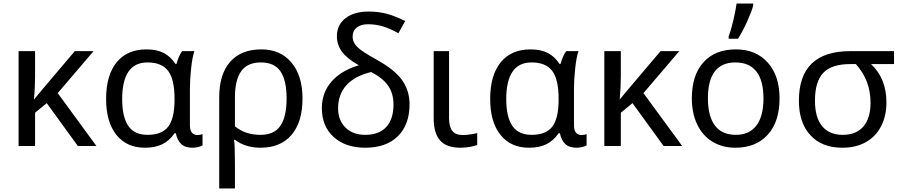

<svg xmlns="http://www.w3.org/2000/svg" viewBox="-20 -825 5097 1085"><path d="M402.8 -536.1H508.8L306.2 -298.8L524.9 0H419.9L244.1 -242.2L178.2 -188V0H85V-536.1H178.2V-397Q178.2 -329.1 171.9 -262.2L212.9 -312Z M799.3 9.8Q695.8 9.8 637.7 -63Q579.6 -135.7 579.6 -266.1Q579.6 -399.9 639.2 -472.9Q698.7 -545.9 807.6 -545.9Q866.7 -545.9 905.8 -525.4Q944.8 -504.9 971.2 -463.9H977.5Q989.3 -508.8 1009.3 -536.1H1078.6Q1066.9 -502.4 1060.1 -439.2Q1053.2 -376 1053.2 -326.2V-118.2Q1053.2 -87.4 1065.2 -74.7Q1077.1 -62 1094.2 -62Q1109.9 -62 1124.5 -66.9V-2.9Q1116.7 1.5 1100.8 5.6Q1085 9.8 1068.4 9.8Q1025.9 9.8 1003.9 -11.2Q981.9 -32.2 973.6 -71.8H966.3Q937 -29.3 896.7 -9.8Q856.4 9.8 799.3 9.8ZM814.5 -63Q895 -63 930.7 -109.4Q966.3 -155.8 966.3 -261.2V-267.1Q966.3 -377 929.9 -424.6Q893.6 -472.2 813.5 -472.2Q670.4 -472.2 670.4 -265.1Q670.4 -164.6 704.8 -113.8Q739.3 -63 814.5 -63Z M1453.6 -472.2Q1378.9 -472.2 1343.3 -422.9Q1307.6 -373.5 1307.6 -273.9V-111.8Q1364.3 -63 1451.7 -63Q1530.3 -63 1564.9 -114.7Q1599.6 -166.5 1599.6 -268.1Q1599.6 -370.6 1565.2 -421.4Q1530.8 -472.2 1453.6 -472.2ZM1689.5 -268.1Q1689.5 -135.3 1627.4 -62.7Q1565.4 9.8 1452.6 9.8Q1366.7 9.8 1307.6 -35.2H1302.7Q1307.6 -2 1307.6 98.1V240.2H1218.8V-274.9Q1218.8 -405.3 1280.5 -475.6Q1342.3 -545.9 1457.5 -545.9Q1564.5 -545.9 1627 -471.7Q1689.5 -397.5 1689.5 -268.1Z M2203.6 -234.9Q2203.6 -295.4 2174.6 -338.9Q2145.5 -382.3 2077.6 -418Q1985.4 -396 1938 -343.8Q1890.6 -291.5 1890.6 -212.9Q1890.6 -145.5 1932.1 -104.2Q1973.6 -63 2044.4 -63Q2121.6 -63 2162.6 -107.2Q2203.6 -151.4 2203.6 -234.9ZM2007.8 -456.1Q1939.9 -494.6 1911.9 -533.4Q1883.8 -572.3 1883.8 -620.1Q1883.8 -684.6 1932.4 -722.2Q1981 -759.8 2063.5 -759.8Q2114.3 -759.8 2160.6 -748.5Q2207 -737.3 2269.5 -706.1L2231.4 -637.2Q2182.1 -664.6 2142.1 -676.3Q2102.1 -688 2059.6 -688Q2019.5 -688 1996.1 -669.4Q1972.7 -650.9 1972.7 -619.1Q1972.7 -585.4 1999.3 -559.3Q2025.9 -533.2 2106.4 -488.8Q2210.4 -431.6 2252.4 -372.1Q2294.4 -312.5 2294.4 -235.8Q2294.4 -120.6 2228.5 -55.4Q2162.6 9.8 2044.4 9.8Q1932.6 9.8 1865.7 -50.8Q1798.8 -111.3 1798.8 -213.9Q1798.8 -301.3 1853.5 -364Q1908.2 -426.8 2007.8 -456.1Z M2517.6 -536.1V-158.2Q2517.6 -109.9 2535.6 -85.9Q2553.7 -62 2594.7 -62Q2616.2 -62 2640.1 -65.7Q2664.1 -69.3 2676.8 -73.2V-5.9Q2663.6 0 2636.2 4.9Q2608.9 9.8 2582.5 9.8Q2502.4 9.8 2466.6 -31.7Q2430.7 -73.2 2430.7 -157.2V-536.1Z M2969.7 9.8Q2866.2 9.8 2808.1 -63Q2750 -135.7 2750 -266.1Q2750 -399.9 2809.6 -472.9Q2869.1 -545.9 2978 -545.9Q3037.1 -545.9 3076.2 -525.4Q3115.2 -504.9 3141.6 -463.9H3147.9Q3159.7 -508.8 3179.7 -536.1H3249Q3237.3 -502.4 3230.5 -439.2Q3223.6 -376 3223.6 -326.2V-118.2Q3223.6 -87.4 3235.6 -74.7Q3247.6 -62 3264.6 -62Q3280.3 -62 3294.9 -66.9V-2.9Q3287.1 1.5 3271.2 5.6Q3255.4 9.8 3238.8 9.8Q3196.3 9.8 3174.3 -11.2Q3152.3 -32.2 3144 -71.8H3136.7Q3107.4 -29.3 3067.1 -9.8Q3026.9 9.8 2969.7 9.8ZM2984.9 -63Q3065.4 -63 3101.1 -109.4Q3136.7 -155.8 3136.7 -261.2V-267.1Q3136.7 -377 3100.3 -424.6Q3064 -472.2 2983.9 -472.2Q2840.8 -472.2 2840.8 -265.1Q2840.8 -164.6 2875.2 -113.8Q2909.7 -63 2984.9 -63Z M3712.9 -536.1H3818.8L3616.2 -298.8L3835 0H3730L3554.2 -242.2L3488.3 -188V0H3395V-536.1H3488.3V-397Q3488.3 -329.1 3481.9 -262.2L3522.9 -312Z M3980.5 -269Q3980.5 -168 4020.3 -115.5Q4060.1 -63 4137.7 -63Q4214.4 -63 4254.4 -115.5Q4294.4 -168 4294.4 -269Q4294.4 -370.1 4254.2 -421.1Q4213.9 -472.2 4136.2 -472.2Q3980.5 -472.2 3980.5 -269ZM4385.3 -269Q4385.3 -137.7 4318.8 -64Q4252.4 9.8 4135.3 9.8Q4062.5 9.8 4006.3 -24.2Q3950.2 -58.1 3919.9 -121.6Q3889.6 -185.1 3889.6 -269Q3889.6 -399.9 3955.1 -472.9Q4020.5 -545.9 4138.7 -545.9Q4252 -545.9 4318.6 -471.4Q4385.3 -397 4385.3 -269ZM4097.7 -620.1Q4111.8 -656.7 4124.8 -713.1Q4137.7 -769.5 4142.6 -805.2H4236.3V-793.9Q4229 -763.2 4203.4 -706.1Q4177.7 -648.9 4150.4 -606H4097.7Z M4585.4 -255.9Q4585.4 -161.6 4625.7 -112.3Q4666 -63 4742.7 -63Q4818.4 -63 4858.9 -109.9Q4899.4 -156.7 4899.4 -244.1Q4899.4 -371.6 4816.4 -462.9H4785.6Q4679.2 -462.9 4632.3 -413.3Q4585.4 -363.8 4585.4 -255.9ZM4989.3 -246.1Q4989.3 -169.9 4959.2 -111.6Q4929.2 -53.2 4872.8 -21.7Q4816.4 9.8 4740.2 9.8Q4624.5 9.8 4559.6 -60.8Q4494.6 -131.3 4494.6 -255.9Q4494.6 -536.1 4785.6 -536.1H5032.2V-462.9H4902.3Q4989.3 -381.3 4989.3 -246.1Z"/></svg>

Font: NotoSans
Style: Regular
Weight: 400
Designer: Monotype Design team
Foundry: Monotype Imaging Inc.
Version: Version 1.04; ttfautohint (v1.4.1)